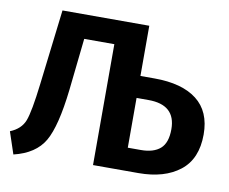

<svg xmlns="http://www.w3.org/2000/svg" viewBox="-78 -790 1079 904"><g transform="rotate(10 462.0 -338.0)"><path d="M632 -452Q764 -452 835 -397Q906 -342 906 -232Q906 -115 832.5 -57.5Q759 0 635 0H418V-578H274L247 -329Q227 -153 185.5 -81Q144 -9 40 16L5 -89Q57 -110 74 -154Q91 -198 107 -333L150 -692H565V-452ZM627 -109Q688 -109 720 -137Q752 -165 752 -230Q752 -347 622 -347H565V-109Z"/></g></svg>

Font: FiraGO SemiBold
Style: Regular
Weight: 600
Designer: bBox Type
Foundry: bBox Type GmbH
Version: Version 1.001;PS 001.001;hotconv 1.0.88;makeotf.lib2.5.64775